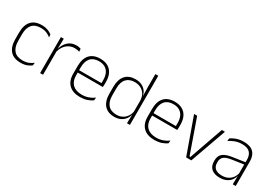

<svg xmlns="http://www.w3.org/2000/svg" viewBox="20 -1450 3176 2246"><g transform="rotate(30 1607.5 -327.0)"><path d="M245 10Q150 10 102.5 -44.2Q55 -98.5 55 -199.5V-287.5Q55 -388.5 102.5 -442.5Q150 -496.5 245 -496.5Q278.5 -496.5 304.8 -489.5Q331 -482.5 350.5 -472.2Q370 -462 383 -451.5L387 -413.5Q363.5 -434 330 -448.2Q296.5 -462.5 248.5 -462.5Q172 -462.5 133.2 -417.5Q94.5 -372.5 94.5 -287V-200.5Q94.5 -116 133.2 -70.5Q172 -25 250 -25Q299.5 -25 333.5 -39.5Q367.5 -54 391 -74L386.5 -35.5Q366 -19 331.5 -4.5Q297 10 245 10Z M541.5 -305 528.5 -334 539 -337.5Q555.5 -409.5 600.5 -451.5Q645.5 -493.5 713.5 -493.5Q733 -493.5 748 -490.2Q763 -487 773.5 -483L776 -444Q763.5 -449.5 747 -452.5Q730.5 -455.5 711 -455.5Q651.5 -455.5 606.5 -417.5Q561.5 -379.5 541.5 -305ZM505 0V-486.5H544L541 -338L544.5 -334.5V0Z M1047 10Q949 10 896.5 -41.2Q844 -92.5 844 -187V-290.5Q844 -391.5 892.5 -445Q941 -498.5 1034 -498.5Q1096 -498.5 1138.2 -474.2Q1180.5 -450 1202.2 -404.8Q1224 -359.5 1224 -295.5V-278Q1224 -265.5 1223.5 -252.8Q1223 -240 1221.5 -225.5H1185Q1185.5 -245.5 1185.5 -263.2Q1185.5 -281 1185.5 -296Q1185.5 -350.5 1168.2 -388Q1151 -425.5 1117.2 -445.2Q1083.5 -465 1034 -465Q960 -465 921.5 -421Q883 -377 883 -293V-245V-239V-184.5Q883 -147 894 -117.5Q905 -88 926.2 -67.2Q947.5 -46.5 979 -35.5Q1010.5 -24.5 1052 -24.5Q1099 -24.5 1139.5 -38.5Q1180 -52.5 1215.5 -78.5L1211 -40Q1180.5 -17 1138.8 -3.5Q1097 10 1047 10ZM864 -225.5V-257.5H1211.5V-225.5Z M1509.5 10Q1421 10 1374 -43.8Q1327 -97.5 1327 -199V-287.5Q1327 -389 1374.2 -442.8Q1421.5 -496.5 1511.5 -496.5Q1560 -496.5 1597.8 -477.8Q1635.5 -459 1657.8 -425.2Q1680 -391.5 1682.5 -345.5H1695.5L1680.5 -309.5Q1677.5 -360.5 1655.5 -394.5Q1633.5 -428.5 1598.2 -445.8Q1563 -463 1519.5 -463Q1445.5 -463 1406 -419Q1366.5 -375 1366.5 -290V-197.5Q1366.5 -112.5 1406 -68.2Q1445.5 -24 1520.5 -24Q1564 -24 1597.8 -41.8Q1631.5 -59.5 1653.5 -91.2Q1675.5 -123 1682 -164.5L1695 -132.5H1683.5Q1678 -93 1656 -60.8Q1634 -28.5 1597.2 -9.2Q1560.5 10 1509.5 10ZM1678.5 0 1681.5 -126.5 1680.5 -140V-347L1681 -359L1678.5 -497.5V-664H1718V0Z M2052 10Q1954 10 1901.5 -41.2Q1849 -92.5 1849 -187V-290.5Q1849 -391.5 1897.5 -445Q1946 -498.5 2039 -498.5Q2101 -498.5 2143.2 -474.2Q2185.5 -450 2207.2 -404.8Q2229 -359.5 2229 -295.5V-278Q2229 -265.5 2228.5 -252.8Q2228 -240 2226.5 -225.5H2190Q2190.5 -245.5 2190.5 -263.2Q2190.5 -281 2190.5 -296Q2190.5 -350.5 2173.2 -388Q2156 -425.5 2122.2 -445.2Q2088.5 -465 2039 -465Q1965 -465 1926.5 -421Q1888 -377 1888 -293V-245V-239V-184.5Q1888 -147 1899 -117.5Q1910 -88 1931.2 -67.2Q1952.5 -46.5 1984 -35.5Q2015.5 -24.5 2057 -24.5Q2104 -24.5 2144.5 -38.5Q2185 -52.5 2220.5 -78.5L2216 -40Q2185.5 -17 2143.8 -3.5Q2102 10 2052 10ZM1869 -225.5V-257.5H2216.5V-225.5Z M2518.5 -29.5 2679 -486.5H2721L2547.5 0H2477.5L2304 -486.5H2345.5L2506.5 -29.5Z M3107 0 3109.5 -125 3107.5 -131.5V-290L3108 -328Q3108 -394.5 3074.5 -428.5Q3041 -462.5 2970 -462.5Q2916 -462.5 2872.8 -445.5Q2829.5 -428.5 2798.5 -407L2803 -444Q2819.5 -456 2844.2 -468.2Q2869 -480.5 2901.5 -488.5Q2934 -496.5 2974.5 -496.5Q3019.5 -496.5 3052.2 -485Q3085 -473.5 3106 -451.8Q3127 -430 3137 -399Q3147 -368 3147 -328.5V0ZM2933.5 10Q2861 10 2821.8 -24.2Q2782.5 -58.5 2782.5 -124V-136.5Q2782.5 -197.5 2820.5 -229.8Q2858.5 -262 2945.5 -274.5L3117 -300L3119 -269L2951 -244.5Q2882.5 -234.5 2852.2 -210Q2822 -185.5 2822 -138.5V-128Q2822 -77 2853 -50.5Q2884 -24 2943.5 -24Q2992 -24 3026.8 -42.2Q3061.5 -60.5 3082.8 -91.8Q3104 -123 3110.5 -162L3121 -131H3112Q3107 -94 3086 -61.8Q3065 -29.5 3027 -9.8Q2989 10 2933.5 10Z"/></g></svg>

Font: Anek Odia Medium ExtraLight
Style: Regular
Weight: 250
Version: Version 1.003